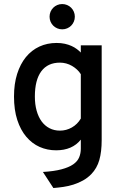

<svg xmlns="http://www.w3.org/2000/svg" viewBox="-20 -737 602 957"><path d="M193.8 120.1Q250 116.7 286.6 106.9Q323.2 97.2 344.7 82.3Q366.2 67.4 374.5 47.4Q382.8 27.3 382.8 3.9V-41Q340.3 12.2 259.8 12.2Q215.8 12.2 177.7 -4.6Q139.6 -21.5 111.1 -55.2Q82.5 -88.9 66.2 -138.9Q49.8 -189 49.8 -255.9Q49.8 -318.8 65.4 -368.4Q81.1 -418 109.1 -452.4Q137.2 -486.8 176.3 -504.9Q215.3 -522.9 262.2 -522.9Q284.7 -522.9 303.2 -518.8Q321.8 -514.6 336.7 -507.8Q351.6 -501 363 -492.4Q374.5 -483.9 382.8 -475.1V-511.2H486.8V-39.1Q486.8 19.5 475.1 60.5Q463.4 101.6 435.1 130.9Q416 150.4 393.3 162.8Q370.6 175.3 345.9 183.1Q321.3 190.9 295.9 194.6Q270.5 198.2 246.1 200.2ZM278.8 -85.9Q310.5 -85.9 338.1 -101.6Q365.7 -117.2 382.8 -146V-367.2Q375 -379.9 363.5 -390.4Q352.1 -400.9 338.6 -408.7Q325.2 -416.5 309.8 -420.7Q294.4 -424.8 278.8 -424.8Q217.8 -424.8 185.8 -381.6Q153.8 -338.4 153.8 -255.9Q153.8 -216.8 162.6 -185.3Q171.4 -153.8 187.5 -131.8Q203.6 -109.9 226.8 -97.9Q250 -85.9 278.8 -85.9ZM290 -590.8Q276.9 -590.8 265.4 -595.7Q253.9 -600.6 245.4 -609.1Q236.8 -617.7 231.9 -629.2Q227.1 -640.6 227.1 -653.8Q227.1 -667 231.9 -678.5Q236.8 -689.9 245.4 -698.5Q253.9 -707 265.4 -711.9Q276.9 -716.8 290 -716.8Q303.2 -716.8 314.7 -711.9Q326.2 -707 334.7 -698.5Q343.3 -689.9 348.1 -678.5Q353 -667 353 -653.8Q353 -640.6 348.1 -629.2Q343.3 -617.7 334.7 -609.1Q326.2 -600.6 314.7 -595.7Q303.2 -590.8 290 -590.8Z"/></svg>

Font: Overpass
Style: Regular
Weight: 400
Designer: Delve Withrington
Foundry: Delve Fonts
Version: Version 1.001